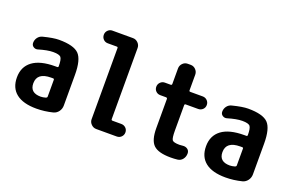

<svg xmlns="http://www.w3.org/2000/svg" viewBox="-92 -1075 2184 1431"><g transform="rotate(20 1000.0 -360.0)"><path d="M309.6 -103.5V-236.3Q309.6 -245.1 300.8 -245.1H285.2Q174.8 -245.1 174.8 -160.2Q174.8 -85 259.8 -85Q277.3 -85 300.8 -91.8Q309.6 -95.7 309.6 -103.5ZM245.1 -530.3Q362.3 -530.3 403.8 -487.8Q445.3 -445.3 445.3 -325.2V-82Q445.3 -55.7 430.2 -34.7Q415 -13.7 390.6 -6.8Q324.2 9.8 259.8 9.8Q154.3 9.8 99.6 -33.7Q44.9 -77.1 44.9 -160.2Q44.9 -244.1 105.5 -289.6Q166 -335 285.2 -335H300.8Q309.6 -335 309.6 -343.8V-344.7Q309.6 -396.5 297.4 -413.1Q285.2 -429.7 235.4 -429.7Q190.4 -429.7 119.1 -408.2Q101.6 -403.3 85.9 -413.6Q70.3 -423.8 70.3 -443.4Q70.3 -466.8 84 -485.4Q97.7 -503.9 120.1 -509.8Q200.2 -530.3 245.1 -530.3Z M894.5 -99.6Q916 -99.6 930.7 -85.4Q945.3 -71.3 945.3 -50.3Q945.3 -29.3 930.7 -14.6Q916 0 894.5 0H732.4Q709 0 691.9 -17.1Q674.8 -34.2 674.8 -56.6V-621.1Q674.8 -629.9 666 -629.9H594.7Q573.2 -629.9 559.1 -644.5Q544.9 -659.2 544.9 -680.2Q544.9 -701.2 559.6 -715.8Q574.2 -730.5 594.7 -730.5H757.8Q781.2 -730.5 798.3 -713.4Q815.4 -696.3 815.4 -672.9V-109.4Q815.4 -100.6 824.2 -99.6Z M1295.9 -400.4Q1287.1 -400.4 1287.1 -390.6V-190.4Q1287.1 -129.9 1297.4 -115.7Q1307.6 -101.6 1355.5 -101.6Q1362.3 -101.6 1379.9 -103.5Q1402.3 -106.4 1418.5 -94.7Q1434.6 -83 1434.6 -61.5Q1434.6 -35.2 1419.4 -15.6Q1404.3 3.9 1379.9 6.8Q1353.5 9.8 1325.2 9.8Q1227.5 9.8 1189 -26.9Q1150.4 -63.5 1150.4 -160.2V-390.6Q1150.4 -399.4 1140.6 -400.4H1094.7Q1073.2 -400.4 1059.1 -414.6Q1044.9 -428.7 1044.9 -449.7Q1044.9 -470.7 1059.6 -485.4Q1074.2 -500 1094.7 -500H1140.6Q1149.4 -500 1150.4 -508.8V-632.8Q1150.4 -656.2 1167 -673.3Q1183.6 -690.4 1207 -690.4H1230.5Q1253.9 -690.4 1270.5 -673.3Q1287.1 -656.2 1287.1 -632.8V-508.8Q1287.1 -500 1295.9 -500H1394.5Q1416 -500 1430.7 -485.4Q1445.3 -470.7 1445.3 -449.7Q1445.3 -428.7 1430.7 -414.6Q1416 -400.4 1394.5 -400.4Z M1809.6 -103.5V-236.3Q1809.6 -245.1 1800.8 -245.1H1785.2Q1674.8 -245.1 1674.8 -160.2Q1674.8 -85 1759.8 -85Q1777.3 -85 1800.8 -91.8Q1809.6 -95.7 1809.6 -103.5ZM1745.1 -530.3Q1862.3 -530.3 1903.8 -487.8Q1945.3 -445.3 1945.3 -325.2V-82Q1945.3 -55.7 1930.2 -34.7Q1915 -13.7 1890.6 -6.8Q1824.2 9.8 1759.8 9.8Q1654.3 9.8 1599.6 -33.7Q1544.9 -77.1 1544.9 -160.2Q1544.9 -244.1 1605.5 -289.6Q1666 -335 1785.2 -335H1800.8Q1809.6 -335 1809.6 -343.8V-344.7Q1809.6 -396.5 1797.4 -413.1Q1785.2 -429.7 1735.4 -429.7Q1690.4 -429.7 1619.1 -408.2Q1601.6 -403.3 1585.9 -413.6Q1570.3 -423.8 1570.3 -443.4Q1570.3 -466.8 1584 -485.4Q1597.7 -503.9 1620.1 -509.8Q1700.2 -530.3 1745.1 -530.3Z"/></g></svg>

Font: Rounded Mgen+ 1mn bold
Style: Bold
Weight: 700
Designer: [Source Han Sans]
Ryoko NISHIZUKA  (kana & ideographs); Paul D. Hunt (Latin, Greek & Cyrillic); Wenlong ZHANG  (bopomofo
Version: Version 1.059.20150602